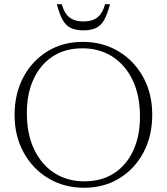

<svg xmlns="http://www.w3.org/2000/svg" viewBox="-20 -878 789 908"><path d="M371 -680Q465.5 -680 540 -635.5Q614.5 -591 657.2 -513.2Q700 -435.5 700 -335.5Q700 -235 658.5 -157Q617 -79 544.2 -34.5Q471.5 10 378 10Q283.5 10 209 -34.5Q134.5 -79 91.8 -156.8Q49 -234.5 49 -334.5Q49 -435 90.5 -513Q132 -591 204.8 -635.5Q277.5 -680 371 -680ZM378.5 -20.5Q461.5 -20.5 520.2 -59.2Q579 -98 610.5 -166.8Q642 -235.5 642 -326Q642 -427 607 -499.5Q572 -572 510.8 -610.8Q449.5 -649.5 370.5 -649.5Q287.5 -649.5 228.8 -610.8Q170 -572 138.5 -503.2Q107 -434.5 107 -344Q107 -243 142 -170.5Q177 -98 238.2 -59.2Q299.5 -20.5 378.5 -20.5ZM374.5 -776.5Q416.5 -776.5 440.8 -795.8Q465 -815 477 -858H500Q487.5 -809 471.8 -782.2Q456 -755.5 432.8 -745Q409.5 -734.5 374.5 -734.5Q339.5 -734.5 316.2 -745Q293 -755.5 277.2 -782.2Q261.5 -809 249 -858H272Q284 -815 308.5 -795.8Q333 -776.5 374.5 -776.5Z"/></svg>

Font: Newsreader Text Light
Style: Regular
Weight: 300
Designer: Hugues Gentile
Foundry: Production Type
Version: Version 1.002